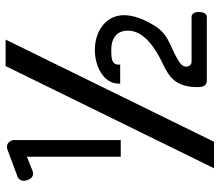

<svg xmlns="http://www.w3.org/2000/svg" viewBox="-68 -624 764 667"><g transform="rotate(-90 313.5 -290.0)"><path d="M22 -576C26 -565 35 -552 53 -558L103 -578V-252H161V-621C161 -637 148 -652 129 -646L35 -611C21 -606 16 -593 22 -576ZM63 72H155L510 -652H418ZM345 20C346 37 352 47 369 47H589C602 47 606 30 606 19C606 9 602 -6 589 -6H433C422 -6 416 -15 416 -25C416 -32 420 -39 426 -44C477 -82 524 -78 559 -136C620 -236 594 -295 547 -323C524 -337 497 -342 474 -342C419 -342 357 -313 357 -259V-254H423V-259C423 -284 446 -285 474 -285C516 -285 541 -265 541 -227C541 -185 507 -144 424 -105C380 -84 343 -60 345 20Z"/></g></svg>

Font: Charger Pro
Style: BdNar
Weight: 700
Designer: Jasper
Foundry: Cannot Into Space Fonts
Version: Version 1.09